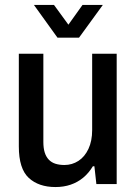

<svg xmlns="http://www.w3.org/2000/svg" viewBox="-20 -743 551 775"><path d="M204 12Q136 12 96 -25Q56 -62 56 -152V-526H155V-170Q155 -145 160.5 -127.5Q166 -110 177 -98.5Q188 -87 204 -82Q220 -77 240 -77Q271 -77 296.5 -93.5Q322 -110 337 -142Q352 -174 352 -218V-526H451V0H369L361 -72H355Q338 -44 315.5 -25.5Q293 -7 265 2.5Q237 12 204 12ZM117 -723H198L279 -612L233 -611L313 -723H395L299 -591H212Z"/></svg>

Font: Archivo SemiCondensed Medium
Style: Regular
Weight: 500
Width: 4
Designer: Hector Gatti
Foundry: Omnibus-Type
Version: Version 2.001